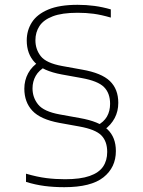

<svg xmlns="http://www.w3.org/2000/svg" viewBox="-20 -768 592 797"><path d="M247 9Q203 9 164.8 4Q126.5 -1 88 -13V-47Q134.5 -33.5 172 -28.8Q209.5 -24 250 -24Q313.5 -24 352 -37.5Q390.5 -51 407.8 -76.2Q425 -101.5 425 -137Q425 -181.5 400.5 -206.2Q376 -231 309 -243L226 -258Q148 -272.5 114.5 -308.2Q81 -344 81 -400Q81 -434.5 96.8 -463.8Q112.5 -493 144 -513L170 -492Q141.5 -476.5 128.2 -453Q115 -429.5 115 -401Q115 -363 138.5 -334Q162 -305 228 -293L311 -278Q391.5 -264 426.2 -231Q461 -198 461 -141Q461 -73 409.5 -32Q358 9 247 9ZM413 -229 383 -247Q411 -261.5 424 -284.2Q437 -307 437 -337Q437 -381.5 411.5 -406.8Q386 -432 319 -444L236 -459Q158 -473.5 124.5 -508.8Q91 -544 91 -600Q91 -642 112.5 -675.5Q134 -709 180.5 -728.5Q227 -748 302 -748Q338 -748 371.8 -743.5Q405.5 -739 440 -729V-695Q400.5 -706.5 369 -710.8Q337.5 -715 302 -715Q237 -715 198.8 -700.2Q160.5 -685.5 143.8 -659.8Q127 -634 127 -601Q127 -563 149.5 -534.5Q172 -506 238 -494L321 -479Q401.5 -465 436.2 -431.5Q471 -398 471 -341Q471 -306 456 -277.8Q441 -249.5 413 -229Z"/></svg>

Font: Encode Sans SC Expanded Thin
Style: Regular
Weight: 250
Width: 7
Designer: Multiple Designers
Foundry: Impallari Type
Version: Version 3.002